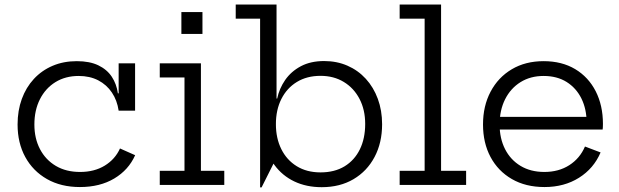

<svg xmlns="http://www.w3.org/2000/svg" viewBox="-20 -810 2712 841"><path d="M330 9.3Q247.2 9.3 185.7 -25.7Q124.3 -60.7 90.6 -122.4Q57 -184.1 57 -264.6Q57 -325.6 75.5 -376.4Q94 -427.2 128.4 -464.3Q162.8 -501.5 210.5 -521.8Q258.1 -542.1 316.3 -542.1Q372.8 -542.1 410.7 -523.9Q448.7 -505.6 469.7 -473.8Q490.6 -442 496.4 -401.2H514.1L499.7 -325.3Q493.1 -370.4 470.1 -404.7Q447.1 -439 410.2 -458.2Q373.2 -477.3 324.7 -477.3Q266.6 -477.3 222.8 -450.3Q179.1 -423.2 154.9 -375.3Q130.6 -327.4 130.6 -264.6Q130.6 -203.6 155.2 -156.7Q179.8 -109.8 224.6 -83.3Q269.4 -56.8 330.7 -56.8Q393.4 -56.8 438.9 -84.6Q484.3 -112.4 505.6 -159.7L572 -130.2Q543.3 -65.7 480.6 -28.2Q417.8 9.3 330 9.3ZM499.7 -325.3V-532.5H571.7V-325.3Z M860.1 -61.9H962.4V0H679.8V-61.9H788.1V-470.6H679.8V-532.5H860.1ZM774.5 -757.2H866.8V-661.3H774.5Z M1119.3 10.8V-728.1H1012.5V-790H1191.3V-345.9L1188.6 -283.4V-216.8L1191.3 -119.8L1125.8 10.8ZM1389.1 9.9Q1322.1 9.9 1269.3 -15.2Q1216.5 -40.4 1182.2 -87.2Q1147.9 -134 1136.3 -198.6L1188.5 -266.2Q1188.5 -204.6 1212.1 -157Q1235.7 -109.3 1279.6 -82.1Q1323.6 -54.9 1384 -54.9Q1445.6 -54.9 1489.3 -81.5Q1533 -108.2 1556.3 -155.9Q1579.6 -203.6 1579.6 -267.1Q1579.6 -329.2 1554.8 -376.7Q1530.1 -424.2 1486 -451Q1442 -477.8 1384 -477.8Q1324.4 -477.8 1280.4 -451Q1236.5 -424.2 1212.5 -376.5Q1188.5 -328.9 1188.5 -266.2L1177 -378.3H1194.1Q1203.4 -422.5 1229.2 -459.8Q1255.1 -497.1 1297.8 -519.9Q1340.5 -542.6 1399.9 -542.6Q1455.4 -542.6 1501.9 -522.3Q1548.4 -502 1582.4 -464.8Q1616.3 -427.7 1635 -376.9Q1653.7 -326.2 1653.7 -265.6Q1653.7 -184.8 1620.8 -122.6Q1588 -60.4 1528.5 -25.2Q1469 9.9 1389.1 9.9Z M1912 -61.9H2021.7V0H1730.6V-61.9H1840V-728.1H1730.6V-790H1912Z M2365.1 9.3Q2282.6 9.3 2222.1 -25.7Q2161.5 -60.7 2128.6 -122.4Q2095.7 -184.1 2095.7 -264.6Q2095.7 -345.9 2128.9 -408.5Q2162 -471.2 2221.7 -506.6Q2281.4 -542.1 2361.2 -542.1Q2441.1 -542.1 2499.5 -507.2Q2557.8 -472.2 2589.4 -410.1Q2621 -348 2621 -267.1Q2621 -257.7 2620.6 -252.1Q2620.3 -246.5 2619.7 -242.7H2548.3Q2549 -248.6 2549.3 -255.8Q2549.6 -263 2549.6 -272.3Q2549.6 -331.9 2526.9 -378.2Q2504.1 -424.4 2462 -450.9Q2419.8 -477.3 2361.2 -477.3Q2303.5 -477.3 2260.1 -450.3Q2216.6 -423.2 2192.5 -375.3Q2168.4 -327.4 2168.4 -264.6Q2168.4 -203.6 2192.3 -156.7Q2216.2 -109.8 2260.2 -83.3Q2304.2 -56.8 2364.5 -56.8Q2427.5 -56.8 2473.8 -86.6Q2520.1 -116.3 2542.3 -168.2L2610.7 -142.3Q2580.8 -72 2516.2 -31.4Q2451.6 9.3 2365.1 9.3ZM2141.2 -242.7V-298.1H2598.1L2619 -242.7Z"/></svg>

Font: Hepta Slab ExtraLight
Style: Regular
Weight: 200
Designer: Michael LaGattuta
Foundry: Michael LaGattuta
Version: Version 1.100